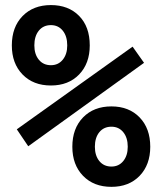

<svg xmlns="http://www.w3.org/2000/svg" viewBox="-20 -723 626 753"><path d="M90.8 -149.4 45.9 -215.8 500 -540 544.9 -476.6ZM417 9.8Q347.7 9.8 305.7 -33.4Q263.7 -76.7 263.7 -147.5Q263.7 -219.2 305.7 -262.5Q347.7 -305.7 417 -305.7Q485.8 -305.7 527.6 -262.5Q569.3 -219.2 569.3 -147.5Q569.3 -76.7 527.6 -33.4Q485.8 9.8 417 9.8ZM417 -69.8Q445.8 -69.8 463.4 -91.3Q481 -112.8 481 -147.5Q481 -183.1 463.4 -204.6Q445.8 -226.1 417 -226.1Q387.2 -226.1 369.6 -204.6Q352.1 -183.1 352.1 -147.5Q352.1 -112.8 369.6 -91.3Q387.2 -69.8 417 -69.8ZM179.7 -387.7Q110.4 -387.7 68.4 -430.9Q26.4 -474.1 26.4 -544.9Q26.4 -616.7 68.4 -659.9Q110.4 -703.1 179.7 -703.1Q248.5 -703.1 290.3 -660.6Q332 -618.2 332 -544.9Q332 -474.1 290.3 -430.9Q248.5 -387.7 179.7 -387.7ZM179.7 -467.3Q208.5 -467.3 226.1 -488.8Q243.7 -510.3 243.7 -544.9Q243.7 -581.1 226.1 -602.8Q208.5 -624.5 179.7 -624.5Q149.9 -624.5 132.3 -602.8Q114.7 -581.1 114.7 -544.9Q114.7 -510.3 132.3 -488.8Q149.9 -467.3 179.7 -467.3Z"/></svg>

Font: Cascadia Code PL
Style: Regular
Weight: 400
Monospace: yes
Designer: Aaron Bell
Foundry: Saja Typeworks
Version: Version 2102.003